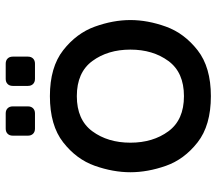

<svg xmlns="http://www.w3.org/2000/svg" viewBox="-62 -666 741 656"><g transform="rotate(-90 308.0 -337.5)"><path d="M48 -262Q48 -321 70 -383.5Q92 -446 150 -491.5Q208 -537 308 -537Q407 -537 465 -491.5Q523 -446 545.5 -383.5Q568 -321 568 -262Q568 -203 545.5 -140.5Q523 -78 465 -32.5Q407 13 308 13Q208 13 150 -32.5Q92 -78 70 -140.5Q48 -203 48 -262ZM467 -262Q467 -339 428 -392Q389 -445 308 -445Q227 -445 188 -392Q149 -339 149 -262Q149 -185 188 -132Q227 -79 308 -79Q389 -79 428 -132Q467 -185 467 -262ZM249 -588H197Q186 -588 179.5 -594.5Q173 -601 173 -612V-664Q173 -675 179.5 -681.5Q186 -688 197 -688H249Q260 -688 266.5 -681.5Q273 -675 273 -664V-612Q273 -601 266.5 -594.5Q260 -588 249 -588ZM419 -588H367Q356 -588 349.5 -594.5Q343 -601 343 -612V-664Q343 -675 349.5 -681.5Q356 -688 367 -688H419Q430 -688 436.5 -681.5Q443 -675 443 -664V-612Q443 -601 436.5 -594.5Q430 -588 419 -588Z"/></g></svg>

Font: Shippori Gochic B2 Bold
Style: Regular
Weight: 700
Designer: FONTDASU
Foundry: FONTDASU / Google Inc. / but / Adobe
Version: Version 1.130